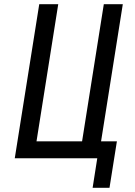

<svg xmlns="http://www.w3.org/2000/svg" viewBox="-20 -750 640 910"><path d="M419 140H499L534 -80H459L562 -730H472L369 -80H153L256 -730H166L50 0H441Z"/></svg>

Font: JetBrains Mono
Style: Italic
Weight: 400
Italic angle: -9°
Monospace: yes
Designer: Philipp Nurullin, Konstantin Bulenkov
Foundry: JetBrains
Version: Version 2.305